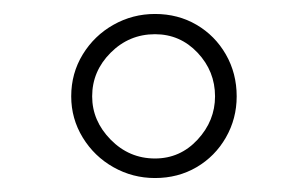

<svg xmlns="http://www.w3.org/2000/svg" viewBox="-20 -718 440 275"><path d="M202 -463Q170 -463 142.5 -478.5Q115 -494 98.5 -521Q82 -548 82 -580Q82 -613 98.5 -640Q115 -667 142.5 -682.5Q170 -698 202 -698Q235 -698 261.5 -682.5Q288 -667 303.5 -640Q319 -613 319 -580Q319 -548 303.5 -521Q288 -494 261.5 -478.5Q235 -463 202 -463ZM202 -491Q238 -491 263 -518Q288 -545 288 -580Q288 -616 263 -642.5Q238 -669 202 -669Q165 -669 138.5 -642.5Q112 -616 112 -580Q112 -545 138.5 -518Q165 -491 202 -491Z"/></svg>

Font: Archivo SemiCondensed Thin
Style: Regular
Weight: 250
Width: 4
Designer: Hector Gatti
Foundry: Omnibus-Type
Version: Version 2.001